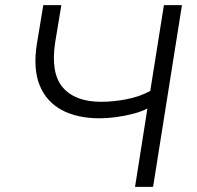

<svg xmlns="http://www.w3.org/2000/svg" viewBox="-20 -725 766 745"><path d="M504 0 552 -304Q529 -292 496.5 -283.5Q464 -275 430 -270.5Q396 -266 367 -266Q279 -266 219 -298.5Q159 -331 133.5 -395Q108 -459 123 -554L148 -705H218L194 -560Q176 -442 223.5 -386Q271 -330 373 -330Q418 -330 469 -339.5Q520 -349 563 -372L616 -705H686L574 0Z"/></svg>

Font: Nunito Sans 7pt Light
Style: Italic
Weight: 300
Italic angle: -9°
Designer: Vernon Adams
Foundry: Vernon Adams
Version: Version 3.101;gftools[0.9.27]